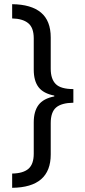

<svg xmlns="http://www.w3.org/2000/svg" viewBox="-20 -736 407 916"><path d="M38 92Q91 91 116 69Q141 47 141 -3V-152Q141 -205 164 -235.5Q187 -266 239 -276V-280Q187 -290 164 -320Q141 -350 141 -404V-553Q141 -604 114.5 -625.5Q88 -647 38 -648V-716Q129 -715 175.5 -676Q222 -637 222 -557V-408Q222 -359 246 -335Q270 -311 330 -311V-246Q273 -245 247.5 -223Q222 -201 222 -149V1Q222 158 38 160Z"/></svg>

Font: Noto Sans Ethiopic Cond
Style: Regular
Weight: 400
Width: 3
Designer: Monotype Design Team
Foundry: Monotype Imaging Inc.
Version: Version 2.102; ttfautohint (v1.8.4.7-5d5b)